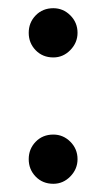

<svg xmlns="http://www.w3.org/2000/svg" viewBox="-20 -442 259 468"><path d="M110 -114Q134 -114 151.5 -96.5Q169 -79 169 -54Q169 -30 151.5 -12Q134 6 110 6Q84 6 67 -11.5Q50 -29 50 -54Q50 -79 67 -96.5Q84 -114 110 -114ZM110 -422Q134 -422 151.5 -404.5Q169 -387 169 -362Q169 -338 151.5 -320Q134 -302 110 -302Q84 -302 67 -319.5Q50 -337 50 -362Q50 -387 67 -404.5Q84 -422 110 -422Z"/></svg>

Font: TerminalDosisSemiBold
Style: Bold
Weight: 600
Designer: EdgarTolentino, PabloImpallari, IginoMarini
Foundry: EdgarTolentino, PabloImpallari, IginoMarini
Version: Version 1.006